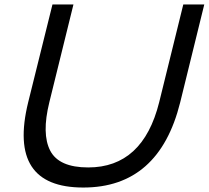

<svg xmlns="http://www.w3.org/2000/svg" viewBox="-20 -830 935 860"><path d="M895 -810 787 -371Q692 10 353 10Q13 10 106 -371L215 -810H309L201 -372Q166 -230 205 -155Q244 -80 375 -80Q620 -80 693 -372L801 -810Z"/></svg>

Font: Sinkin Sans 400 Italic
Style: Italic
Weight: 400
Italic angle: -112°
Designer: Keith Bates
Foundry: K-Type
Version: Sinkin Sans (version 1.0)  by Keith Bates   •   © 2014   www